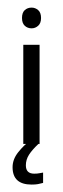

<svg xmlns="http://www.w3.org/2000/svg" viewBox="-20 -380 166 507"><path d="M63.5 -359.9Q73.2 -359.9 80.8 -353.3Q88.4 -346.7 88.4 -332.5Q88.4 -318.8 80.8 -312Q73.2 -305.2 63.5 -305.2Q52.7 -305.2 45.4 -312Q38.1 -318.8 38.1 -332.5Q38.1 -346.7 45.4 -353.3Q52.7 -359.9 63.5 -359.9ZM84.5 -261.7V0H41.5V-261.7ZM48.3 56.6Q48.3 78.6 70.3 78.6Q78.6 78.6 84.2 77.4Q89.8 76.2 93.8 75.7V103Q86.9 105 80.1 106.2Q73.2 107.4 63.5 107.4Q13.2 107.4 13.2 61.5Q13.2 40.5 28.3 21.7Q43.5 2.9 58.1 -7.3L81.5 0Q64.9 15.6 56.6 28.6Q48.3 41.5 48.3 56.6Z"/></svg>

Font: NotoSansOldHungarianUI
Style: Regular
Weight: 400
Designer: Monotype Design Team
Foundry: Monotype Imaging Inc.
Version: Version 1001.000; ttfautohint (v1.8.4.7-5d5b)